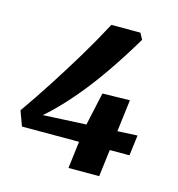

<svg xmlns="http://www.w3.org/2000/svg" viewBox="-83 -580 603 652"><g transform="rotate(15 219.0 -253.5)"><path d="M7 -147Q47 -204 85 -263Q123 -322 159.5 -382.5Q196 -443 230 -507H332L344 -485Q261 -346 187.5 -258Q114 -170 54 -127L47 -149L413 -167L404 -95H26ZM233 -146 261 -274 357 -276 323 0H215Z"/></g></svg>

Font: Rasa SemiBold
Style: Italic
Weight: 600
Italic angle: -7.10001°
Designer: Anna Giedrys (Yrsa+Rasa design), David Brezina (Yrsa art-direction, Rasa art-direction, design)
Foundry: Rosetta Type Foundry
Version: Version 2.004